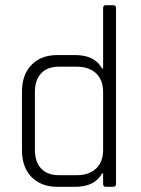

<svg xmlns="http://www.w3.org/2000/svg" viewBox="-20 -723 544 743"><path d="M270 0H203Q139 0 102 -38Q65 -76 65 -142V-368Q65 -434 102 -472Q139 -510 203 -510H270Q347 -510 375 -458H379V-691Q379 -703 389 -703H418Q429 -703 429 -691V-12Q429 0 418 0H389Q379 0 379 -12V-52H375Q347 0 270 0ZM379 -143V-367Q379 -414 351.5 -439.5Q324 -465 276 -465H209Q163 -465 139 -439Q115 -413 115 -366V-144Q115 -97 139 -71Q163 -45 209 -45H276Q324 -45 351.5 -70.5Q379 -96 379 -143Z"/></svg>

Font: Rajdhani
Style: Regular
Weight: 400
Designer: Satya Rajpurohit, Jyotish Sonowal
Foundry: Indian Type Foundry
Version: Version 1.201;PS 1.0;hotconv 1.0.78;makeotf.lib2.5.61930; tt